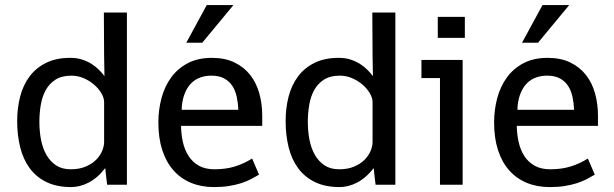

<svg xmlns="http://www.w3.org/2000/svg" viewBox="-20 -740 2460 769"><path d="M488.3 0H409.2Q407.2 -14.6 405.8 -27.3Q404.3 -38.6 403.3 -49.6Q402.3 -60.5 401.4 -66.9Q385.7 -46.4 368.7 -31.7Q351.6 -17.1 333.7 -8.1Q315.9 1 298.6 5.1Q281.2 9.3 265.1 9.3Q207 9.3 165.8 -11Q124.5 -31.2 98.6 -66.7Q72.8 -102.1 60.8 -150.4Q48.8 -198.7 48.8 -254.9Q48.8 -306.6 60.5 -352.5Q72.3 -398.4 97.9 -433.1Q123.5 -467.8 164.1 -488Q204.6 -508.3 261.7 -508.3Q286.6 -508.3 307.1 -502Q327.6 -495.6 344.5 -485.4Q361.3 -475.1 374.8 -461.9Q388.2 -448.7 398.4 -435.1L397 -516.1L396 -689.9H488.3ZM397 -331.1Q397 -347.7 386.2 -366.2Q375.5 -384.8 357.2 -400.6Q338.9 -416.5 315.2 -426.8Q291.5 -437 266.1 -437Q227.1 -437 202.1 -420.9Q177.2 -404.8 163.1 -378.9Q148.9 -353 143.3 -319.6Q137.7 -286.1 137.7 -252Q137.7 -214.4 144.3 -180.2Q150.9 -146 166 -119.6Q181.2 -93.3 204.8 -77.6Q228.5 -62 263.2 -62Q298.3 -62 323.7 -73Q349.1 -84 365.2 -100.3Q381.3 -116.7 389.2 -135.7Q397 -154.8 397 -171.4Z M1017.6 -40.5Q1002 -31.2 984.6 -22.2Q967.3 -13.2 945.8 -6.3Q924.3 0.5 897.7 4.9Q871.1 9.3 837.4 9.3Q786.1 9.3 744.9 -7.8Q703.6 -24.9 674.6 -57.9Q645.5 -90.8 629.9 -138.9Q614.3 -187 614.3 -249Q614.3 -300.8 627 -347.7Q639.6 -394.5 665.8 -430.2Q691.9 -465.8 732.4 -487.1Q772.9 -508.3 828.6 -508.3Q881.3 -508.3 919.4 -489.7Q957.5 -471.2 982.2 -439.7Q1006.8 -408.2 1018.6 -366Q1030.3 -323.7 1030.3 -276.4V-235.8H705.1Q705.6 -202.1 712.6 -170.7Q719.7 -139.2 735.4 -115Q751 -90.8 776.4 -76.4Q801.8 -62 839.4 -62Q884.3 -62 920.7 -73.2Q957 -84.5 989.7 -105ZM826.7 -437Q803.2 -437 783 -429.9Q762.7 -422.9 747.3 -408Q731.9 -393.1 721.9 -370.4Q711.9 -347.7 708.5 -316.4Q708 -314 708 -309.6Q708 -305.2 708 -300.3H934.6Q933.6 -327.1 928.2 -352.1Q922.9 -377 910.6 -395.8Q898.4 -414.6 877.9 -425.8Q857.4 -437 826.7 -437ZM726.1 -568.8 808.1 -719.7H915L790 -568.8Z M1563.5 0H1484.4Q1482.4 -14.6 1481 -27.3Q1479.5 -38.6 1478.5 -49.6Q1477.5 -60.5 1476.6 -66.9Q1460.9 -46.4 1443.8 -31.7Q1426.8 -17.1 1408.9 -8.1Q1391.1 1 1373.8 5.1Q1356.4 9.3 1340.3 9.3Q1282.2 9.3 1241 -11Q1199.7 -31.2 1173.8 -66.7Q1147.9 -102.1 1136 -150.4Q1124 -198.7 1124 -254.9Q1124 -306.6 1135.7 -352.5Q1147.5 -398.4 1173.1 -433.1Q1198.7 -467.8 1239.3 -488Q1279.8 -508.3 1336.9 -508.3Q1361.8 -508.3 1382.3 -502Q1402.8 -495.6 1419.7 -485.4Q1436.5 -475.1 1450 -461.9Q1463.4 -448.7 1473.6 -435.1L1472.2 -516.1L1471.2 -689.9H1563.5ZM1472.2 -331.1Q1472.2 -347.7 1461.4 -366.2Q1450.7 -384.8 1432.4 -400.6Q1414.1 -416.5 1390.4 -426.8Q1366.7 -437 1341.3 -437Q1302.2 -437 1277.3 -420.9Q1252.4 -404.8 1238.3 -378.9Q1224.1 -353 1218.5 -319.6Q1212.9 -286.1 1212.9 -252Q1212.9 -214.4 1219.5 -180.2Q1226.1 -146 1241.2 -119.6Q1256.3 -93.3 1280 -77.6Q1303.7 -62 1338.4 -62Q1373.5 -62 1398.9 -73Q1424.3 -84 1440.4 -100.3Q1456.5 -116.7 1464.4 -135.7Q1472.2 -154.8 1472.2 -171.4Z M1833 0H1742.2V-427.2H1668V-500H1833ZM1841.8 -672.4V-588.4H1733.4V-672.4Z M2362.3 -40.5Q2346.7 -31.2 2329.3 -22.2Q2312 -13.2 2290.5 -6.3Q2269 0.5 2242.4 4.9Q2215.8 9.3 2182.1 9.3Q2130.9 9.3 2089.6 -7.8Q2048.3 -24.9 2019.3 -57.9Q1990.2 -90.8 1974.6 -138.9Q1959 -187 1959 -249Q1959 -300.8 1971.7 -347.7Q1984.4 -394.5 2010.5 -430.2Q2036.6 -465.8 2077.1 -487.1Q2117.7 -508.3 2173.3 -508.3Q2226.1 -508.3 2264.2 -489.7Q2302.2 -471.2 2326.9 -439.7Q2351.6 -408.2 2363.3 -366Q2375 -323.7 2375 -276.4V-235.8H2049.8Q2050.3 -202.1 2057.4 -170.7Q2064.5 -139.2 2080.1 -115Q2095.7 -90.8 2121.1 -76.4Q2146.5 -62 2184.1 -62Q2229 -62 2265.4 -73.2Q2301.8 -84.5 2334.5 -105ZM2171.4 -437Q2147.9 -437 2127.7 -429.9Q2107.4 -422.9 2092 -408Q2076.7 -393.1 2066.7 -370.4Q2056.6 -347.7 2053.2 -316.4Q2052.7 -314 2052.7 -309.6Q2052.7 -305.2 2052.7 -300.3H2279.3Q2278.3 -327.1 2272.9 -352.1Q2267.6 -377 2255.4 -395.8Q2243.2 -414.6 2222.7 -425.8Q2202.1 -437 2171.4 -437ZM2070.8 -568.8 2152.8 -719.7H2259.8L2134.8 -568.8Z"/></svg>

Font: Shanti
Style: Regular
Weight: 400
Designer: vernon adams
Foundry: vernon adams
Version: Version 1.000